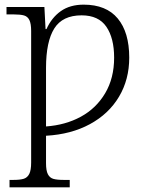

<svg xmlns="http://www.w3.org/2000/svg" viewBox="-20 -566 636 826"><path d="M21 208H37Q67 208 82.5 203Q98 198 106 182Q114 166 114 133V-433Q114 -464 106.5 -479.5Q99 -495 83.5 -499.5Q68 -504 39 -504H8V-536H171L176 -441H180Q202 -490 241.5 -518Q281 -546 340 -546Q437 -546 486.5 -486.5Q536 -427 536 -318Q536 -224 492 -150Q448 -76 367 -32Q286 12 178 18V136Q178 168 186 183.5Q194 199 209.5 203.5Q225 208 255 208H280V240H21ZM471 -318Q471 -402 437.5 -451Q404 -500 331 -500Q249 -500 213.5 -443.5Q178 -387 178 -274V-22Q262 -28 328 -64Q394 -100 432.5 -165Q471 -230 471 -318Z"/></svg>

Font: Noto Serif Light
Style: Regular
Weight: 300
Designer: Monotype Design Team
Foundry: Monotype Imaging Inc.
Version: Version 1.001